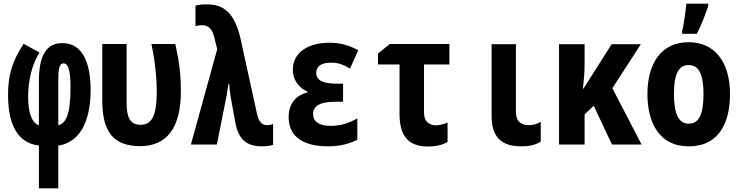

<svg xmlns="http://www.w3.org/2000/svg" viewBox="-20 -791 4040 1051"><path d="M193 6V240H299V6C415 -11 476 -122 476 -299C476 -449 431 -555 322 -555C233 -555 193 -486 193 -348V-105C151 -120 134 -180 134 -261C134 -355 157 -441 196 -504L109 -551C45 -453 24 -376 24 -272C24 -98 83 -8 193 6ZM299 -105V-355C299 -411 304 -444 328 -444C359 -444 366 -385 366 -311C366 -159 339 -116 299 -105Z M746 9C893 9 970 -90 970 -291C970 -378 963 -444 940 -550H809C829 -454 838 -367 838 -288C838 -160 812 -108 750 -108C691 -108 673 -149 673 -230V-550H540V-240C540 -71 599 8 746 9Z M1414 10C1438 10 1458 7 1475 2V-112C1465 -108 1454 -106 1441 -106C1416 -106 1397 -122 1387 -167L1295 -587C1262 -721 1205 -767 1113 -767C1086 -767 1068 -765 1050 -760V-648C1060 -651 1070 -653 1086 -653C1127 -653 1143 -626 1153 -586L1169 -522L1025 0H1167L1222 -275C1223 -287 1226 -309 1231 -332H1235C1237 -305 1238 -287 1242 -265L1267 -126C1284 -29 1328 10 1414 10Z M1775 10C1836 10 1889 -2 1936 -26V-143C1890 -116 1841 -102 1791 -102C1730 -102 1694 -123 1694 -167C1694 -208 1727 -234 1814 -234H1858V-333H1823C1752 -333 1711 -349 1711 -393C1711 -430 1742 -448 1793 -448C1832 -448 1861 -437 1896 -415L1941 -516C1885 -546 1837 -557 1784 -557C1662 -557 1583 -500 1583 -410C1583 -349 1621 -307 1663 -290V-285C1608 -272 1560 -231 1560 -150C1560 -56 1623 10 1775 10Z M2323 11C2367 11 2403 2 2430 -14V-120C2407 -111 2386 -105 2367 -105C2335 -105 2301 -121 2301 -175V-438H2440V-550H2114L2049 -498V-438H2167V-169C2167 -46 2215 11 2323 11Z M2834 10C2880 10 2912 2 2940 -16V-124C2920 -113 2901 -106 2875 -106C2839 -106 2804 -120 2804 -181V-549H2671V-158C2671 -40 2724 10 2834 10Z M3040 0H3180V-165L3230 -212L3330 0H3492L3332 -308L3488 -549H3328L3226 -388C3207 -358 3190 -332 3174 -306H3171C3176 -349 3180 -394 3180 -439V-549H3040Z M3714 -620V-606H3794C3821 -655 3840 -711 3857 -759V-771H3737C3735 -744 3722 -647 3714 -620ZM3750 10C3921 10 3976 -127 3976 -276C3976 -458 3887 -560 3750 -560C3596 -560 3524 -439 3524 -277C3524 -123 3586 10 3750 10ZM3750 -114C3694 -114 3669 -170 3669 -277C3669 -383 3694 -435 3750 -435C3806 -435 3831 -382 3831 -277C3831 -169 3808 -114 3750 -114Z"/></svg>

Font: Noto Sans Mono ExtraCondensed ExtraBold
Style: Regular
Weight: 800
Width: 2
Designer: Monotype Design Team
Foundry: Monotype Imaging Inc.
Version: Version 2.014